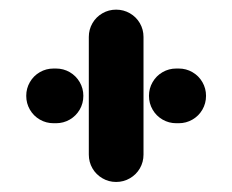

<svg xmlns="http://www.w3.org/2000/svg" viewBox="-20 -454 472 390"><path d="M33.3 -259.3Q33.3 -274.4 40.7 -287.2Q48.1 -300 60.9 -307.4Q73.7 -314.8 88.9 -314.8H93.7Q108.9 -314.8 121.7 -307.4Q134.4 -300 141.9 -287.2Q149.3 -274.4 149.3 -259.3Q149.3 -244.1 141.9 -231.3Q134.4 -218.5 121.7 -211.1Q108.9 -203.7 93.7 -203.7H88.9Q73.7 -203.7 60.9 -211.1Q48.1 -218.5 40.7 -231.3Q33.3 -244.1 33.3 -259.3ZM215.9 -84.4Q200.7 -84.4 188 -91.9Q175.2 -99.3 167.8 -112Q160.4 -124.8 160.4 -140V-378.9Q160.4 -394.1 167.8 -406.9Q175.2 -419.6 188 -427Q200.7 -434.4 215.9 -434.4Q231.1 -434.4 243.9 -427Q256.7 -419.6 264.1 -406.9Q271.5 -394.1 271.5 -378.9V-140Q271.5 -124.8 264.1 -112Q256.7 -99.3 243.9 -91.9Q231.1 -84.4 215.9 -84.4ZM282.6 -259.3Q282.6 -274.4 290 -287.2Q297.4 -300 310.2 -307.4Q323 -314.8 338.1 -314.8H343Q358.1 -314.8 370.9 -307.4Q383.7 -300 391.1 -287.2Q398.5 -274.4 398.5 -259.3Q398.5 -244.1 391.1 -231.3Q383.7 -218.5 370.9 -211.1Q358.1 -203.7 343 -203.7H338.1Q323 -203.7 310.2 -211.1Q297.4 -218.5 290 -231.3Q282.6 -244.1 282.6 -259.3Z"/></svg>

Font: 26F Galaxy Hebrew Black
Style: Regular
Weight: 900
Designer: C₂₉H₂₅N₃O₅
Version: Version 1.000